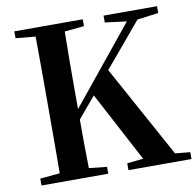

<svg xmlns="http://www.w3.org/2000/svg" viewBox="-82 -825 930 909"><g transform="rotate(-10 383.5 -370.5)"><path d="M562 0H766V-33L694 -40L451 -483L629 -695L731 -708V-741H474V-708L578 -695L278 -326V-394C278 -497 278 -599 280 -699L374 -708V-741H45V-708L140 -699C141 -597 141 -496 141 -394V-346C141 -243 141 -141 140 -42L45 -33V0H366V-33L280 -42C278 -126 278 -206 278 -276L363 -377L541 -41L463 -33V0Z"/></g></svg>

Font: Source Han Serif CN
Style: Bold
Weight: 700
Designer: Ryoko NISHIZUKA 西塚涼子 (kana & ideographs); Frank Grießhammer (Latin, Greek & Cyrillic); Wenlong ZHANG 张文龙 (bopomofo); San
Foundry: Adobe
Version: Version 2.003;hotconv 1.1.1;makeotfexe 2.6.0